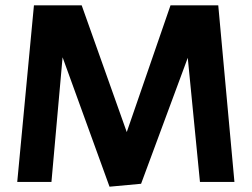

<svg xmlns="http://www.w3.org/2000/svg" viewBox="-20 -686 951 724"><path d="M216 -470 174 0H45L108 -666H288L458 -188L623 -666H803L864 0H734L688 -468L512 7L393 18Z"/></svg>

Font: Secular One
Style: Regular
Weight: 400
Designer: Michal Sahar
Foundry: Hagilda
Version: Version 1.000